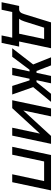

<svg xmlns="http://www.w3.org/2000/svg" viewBox="878 -1418 677 2474"><g transform="rotate(90 1217.0 -181.5)"><path d="M97 -89H57L9 137H106L135 0H466L437 137H533L581 -89H515L602 -500H269L163 -156C149 -108 130 -89 97 -89ZM222 -89C237 -107 248 -129 256 -155L337 -411H483L415 -89Z M959 -500 919 -313H895L823 -500H719L811 -270L602 0H712L879 -223H901L853 0H948L995 -223H1016L1088 0H1198L1103 -270L1293 -500H1189L1038 -313H1014L1054 -500Z M1272 0H1374L1702 -357L1626 0H1728L1834 -500H1732L1404 -143L1480 -500H1378Z M1872 0H1974L2061 -411H2314L2226 0H2328L2434 -500H1978Z"/></g></svg>

Font: LT Wave Mono Medium
Style: Italic
Weight: 500
Designer: Daniel Lyons
Version: Version 2.5 (Glyphs App)